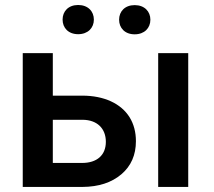

<svg xmlns="http://www.w3.org/2000/svg" viewBox="-20 -738 844 758"><path d="M227.1 -660.6C227.1 -627.9 250 -603 288.6 -603C327.1 -603 350.6 -627.9 350.6 -660.6C350.6 -693.4 327.1 -718.3 288.6 -718.3C250 -718.3 227.1 -693.4 227.1 -660.6ZM450.2 -660.2C450.2 -627.4 473.1 -602.5 511.7 -602.5C550.3 -602.5 573.7 -627.4 573.7 -660.2C573.7 -692.9 550.3 -717.8 511.7 -717.8C473.1 -717.8 450.2 -692.9 450.2 -660.2ZM188.5 -528.3H69.8V0H305.7C369.6 -0.5 420.4 -17.1 459 -49.8C497.6 -82.5 516.6 -126.5 516.6 -180.7C516.6 -216.3 508.3 -248 491.7 -274.9C458 -329.1 391.1 -360.4 304.7 -360.4H188.5ZM723.1 -528.3H604.5V0H723.1ZM306.6 -265.1C362.8 -264.6 397.9 -231.4 397.9 -178.2C397.9 -125 362.3 -94.7 304.2 -94.7H188.5V-265.1Z"/></svg>

Font: Roboto Medium
Style: Regular
Weight: 500
Designer: Google
Version: Version 2.137; 2017